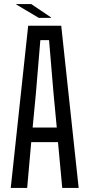

<svg xmlns="http://www.w3.org/2000/svg" viewBox="-20 -927 441 947"><path d="M33 0 119 -800H282L368 0H287L266 -226H134L114 0ZM141 -298H260L244 -467L222 -729H179L157 -466ZM60 -905V-907H134L232 -841V-839H171Z"/></svg>

Font: Big Shoulders Text
Style: Regular
Weight: 400
Designer: Patric King
Foundry: XO Type Co
Version: Version 1.000; ttfautohint (v1.8.2)